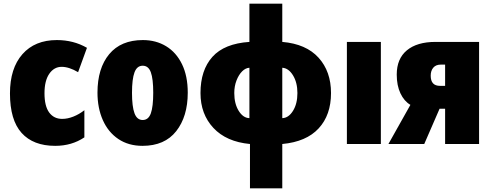

<svg xmlns="http://www.w3.org/2000/svg" viewBox="-20 -780 2666 1040"><path d="M34 -274Q34 -410 101.5 -486.5Q169 -563 288 -563Q378 -563 451 -521L403 -389Q354 -418 314 -418Q273 -418 247 -380.5Q221 -343 221 -275Q221 -205 246.5 -170.5Q272 -136 317 -136Q346 -136 377.5 -148.5Q409 -161 437 -183V-36Q369 10 279 10Q160 10 97 -60Q34 -130 34 -274Z M752 10Q676 10 621 -27Q566 -64 537 -129.5Q508 -195 508 -278Q508 -410 571.5 -486.5Q635 -563 754 -563Q825 -563 880 -529.5Q935 -496 966 -432Q997 -368 997 -278Q997 -149 934.5 -69.5Q872 10 752 10ZM753 -130Q784 -130 797 -166Q810 -202 810 -278Q810 -353 797 -388.5Q784 -424 753 -424Q722 -424 708.5 -388Q695 -352 695 -277Q695 -203 708.5 -166.5Q722 -130 753 -130Z M1509 -553Q1638 -542 1705.5 -467.5Q1773 -393 1773 -276Q1773 -157 1706 -84.5Q1639 -12 1509 0V240H1334V0Q1206 -12 1136 -87Q1066 -162 1066 -276Q1066 -400 1130.5 -472Q1195 -544 1331 -553V-760H1509ZM1509 -140Q1543 -141 1567 -179.5Q1591 -218 1591 -276Q1591 -333 1567 -372Q1543 -411 1509 -413ZM1249 -276Q1249 -218 1273 -179.5Q1297 -141 1331 -140V-413Q1310 -412 1291.5 -393.5Q1273 -375 1261 -344Q1249 -313 1249 -276Z M1859 0V-553H2043V0Z M2084 0 2203 -212Q2169 -232 2149 -274.5Q2129 -317 2129 -376Q2129 -462 2184 -507.5Q2239 -553 2339 -553H2575V0H2391V-191H2361L2278 0ZM2363 -315H2391V-430H2367Q2341 -430 2327 -413.5Q2313 -397 2313 -370Q2313 -315 2363 -315Z"/></svg>

Font: Noto Sans Display Black Narrow
Style: Regular
Weight: 900
Width: 4
Designer: Monotype Design team
Foundry: Monotype Imaging Inc.
Version: Version 1.000